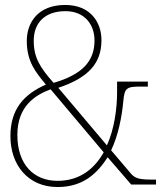

<svg xmlns="http://www.w3.org/2000/svg" viewBox="-20 -744 653 774"><path d="M212 10C317 10 373 -47 414 -110L509 0H609V-20H596C544 -20 525 -24 508 -44L428 -138C457 -199 471 -272 477 -335C482 -392 491 -395 553 -395H576V-415H452V-372C452 -307 441 -224 411 -158L215 -390C338 -431 389 -490 389 -582C389 -656 343 -724 243 -724C132 -724 88 -652 88 -579C88 -496 123 -454 165 -403C74 -363 22 -302 22 -195C22 -79 93 10 212 10ZM196 -410C141 -472 116 -512 116 -580C116 -651 160 -699 244 -699C322 -699 361 -644 361 -581C361 -498 313 -444 196 -410ZM212 -15C117 -15 50 -80 50 -200C50 -315 120 -360 184 -384L398 -130C361 -64 302 -15 212 -15Z"/></svg>

Font: Noto Serif Thai SemiCondensed Thin
Style: Regular
Weight: 100
Width: 4
Designer: Monotype Design Team
Foundry: Monotype Imaging Inc.
Version: Version 2.002